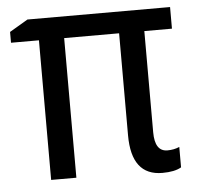

<svg xmlns="http://www.w3.org/2000/svg" viewBox="-44 -582 659 637"><g transform="rotate(-5 285.0 -264.0)"><path d="M453 -128V-465H545V-537H70L9 -501V-465H102V0H186V-465H369V-125Q369 9 472 9Q513 9 535 -4V-72Q517 -64 495 -64Q453 -64 453 -128Z"/></g></svg>

Font: Noto Sans UI SemiCondensed
Style: Regular
Weight: 400
Width: 4
Designer: Monotype Design Team
Foundry: Monotype Imaging Inc.
Version: 1.001